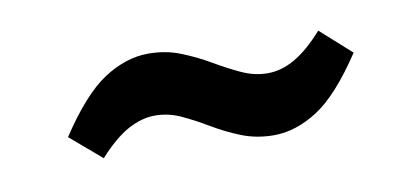

<svg xmlns="http://www.w3.org/2000/svg" viewBox="-33 -517 680 321"><g transform="rotate(-10 306.5 -356.5)"><path d="M412.3 -271.3Q382.7 -271.3 357.4 -281.4Q332.1 -291.5 309.8 -304.8Q287.5 -318.1 265.9 -328.2Q244.3 -338.3 221.4 -338.3Q198.8 -338.3 175.4 -325.5Q151.9 -312.7 125 -282.9L72.2 -328Q115.2 -393.3 152.8 -417.8Q190.5 -442.2 228.2 -442.2Q257.9 -442.2 283.1 -432.1Q308.4 -422 331.1 -408.7Q353.7 -395.5 375.4 -385.4Q397.2 -375.2 420.1 -375.2Q443.4 -375.2 466.5 -388.6Q489.6 -401.9 515.1 -430.7L567 -384.2Q524.3 -319.6 486.9 -295.4Q449.4 -271.3 412.3 -271.3Z"/></g></svg>

Font: Bitter Thin
Style: Italic
Weight: 100
Italic angle: -9°
Designer: Sol Matas, and Bitter project Authors
Foundry: Sol Matas
Version: Version 2.002